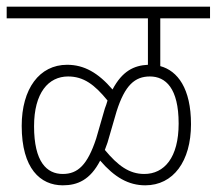

<svg xmlns="http://www.w3.org/2000/svg" viewBox="-20 -642 649 575"><path d="M0 -587H423V-448C381 -446 346 -429 317 -374C274 -424 232 -448 181 -448C98 -448 45 -376 45 -265C45 -137 101 -87 168 -87C212 -87 250 -103 280 -161C323 -111 365 -87 415 -87C499 -87 552 -159 552 -270C552 -377 512 -430 460 -444V-587H609V-622H0ZM302 -215 329 -308C354 -387 384 -413 429 -413C476 -413 515 -378 515 -272C515 -170 472 -121 412 -121C367 -121 333 -146 294 -193C297 -200 299 -208 302 -215ZM82 -264C82 -364 125 -413 184 -413C230 -413 263 -389 302 -341C300 -333 297 -325 294 -317L268 -227C242 -148 213 -121 168 -121C120 -121 82 -157 82 -264Z"/></svg>

Font: Noto Sans Devanagari UI Condensed ExtraLight
Style: Regular
Weight: 200
Width: 3
Designer: Jelle Bosma - Monotype Design Team
Foundry: Monotype Imaging Inc.
Version: Version 2.004